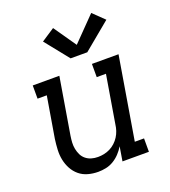

<svg xmlns="http://www.w3.org/2000/svg" viewBox="-142 -884 885 997"><g transform="rotate(-20 300.0 -386.0)"><path d="M230 8Q201 8 174 0.5Q147 -7 126.5 -24Q106 -41 93 -65Q80 -89 74.5 -116Q69 -143 70.5 -172Q72 -201 76 -230L114 -457H63V-530H210L158 -218Q155 -199 154 -181Q153 -163 156.5 -145.5Q160 -128 167.5 -112.5Q175 -97 188.5 -86Q202 -75 219 -70Q236 -65 255 -65Q272 -65 289 -68.5Q306 -72 322 -80Q338 -88 351.5 -100.5Q365 -113 374.5 -128Q384 -143 389.5 -159.5Q395 -176 397 -193L441 -457H390V-530H537L461 -74H512V0H366L379 -79Q367 -59 351 -42Q335 -25 315 -13Q295 -1 273 3.5Q251 8 230 8ZM388 -595H296L191 -726L264 -774L350 -650L477 -780L539 -720Z"/></g></svg>

Font: Iosevka Curly Slab ExObl
Style: Regular
Weight: 400
Width: 7
Italic angle: -9°
Monospace: yes
Designer: Belleve Invis
Foundry: Belleve Invis
Version: Version 11.1.0; ttfautohint (v1.8.3)